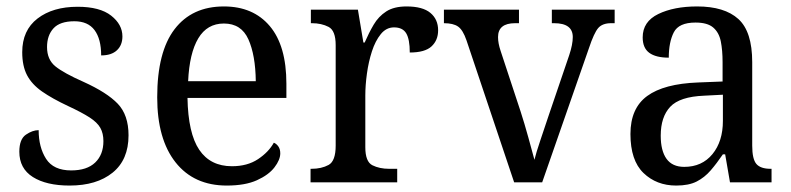

<svg xmlns="http://www.w3.org/2000/svg" viewBox="-20 -566 2454 596"><path d="M196 10Q124 10 82 -16.5Q40 -43 40 -95Q40 -134 60.5 -148Q81 -162 100 -162Q100 -109 123 -73Q146 -37 201 -37Q250 -37 275.5 -61.5Q301 -86 301 -128Q301 -152 291.5 -169Q282 -186 258 -201.5Q234 -217 191 -237Q142 -260 110.5 -282Q79 -304 64 -332.5Q49 -361 49 -404Q49 -472 96.5 -508.5Q144 -545 221 -545Q290 -545 325 -517.5Q360 -490 360 -453Q360 -426 343 -410Q326 -394 294 -394Q294 -445 273.5 -472.5Q253 -500 211 -500Q166 -500 146 -478Q126 -456 126 -420Q126 -381 152 -360Q178 -339 239 -312Q312 -279 345.5 -244Q379 -209 379 -146Q379 -70 329.5 -30Q280 10 196 10Z M684 10Q582 10 525 -62Q468 -134 468 -264Q468 -405 522 -475.5Q576 -546 675 -546Q766 -546 817.5 -485Q869 -424 869 -306V-262H562Q564 -152 598.5 -101Q633 -50 700 -50Q748 -50 781 -72Q814 -94 830 -123Q838 -120 844 -111.5Q850 -103 850 -90Q850 -70 832 -46.5Q814 -23 777.5 -6.5Q741 10 684 10ZM774 -314Q773 -395 751 -444Q729 -493 675 -493Q623 -493 595.5 -447Q568 -401 564 -314Z M944 0V-42H947Q978 -42 1000 -54Q1022 -66 1022 -114V-426Q1022 -471 1000 -482.5Q978 -494 948 -494H945V-536H1091L1108 -434H1112Q1125 -464 1140 -489.5Q1155 -515 1179 -530.5Q1203 -546 1242 -546Q1292 -546 1316 -526Q1340 -506 1340 -472Q1340 -441 1319.5 -422Q1299 -403 1252 -403Q1252 -444 1241 -462.5Q1230 -481 1203 -481Q1179 -481 1162 -460Q1145 -439 1134.5 -406.5Q1124 -374 1119 -337.5Q1114 -301 1114 -270V-109Q1114 -64 1136 -53Q1158 -42 1188 -42H1213V0Z M1428 -441Q1417 -473 1402 -483.5Q1387 -494 1358 -494V-536H1591V-494H1579Q1526 -494 1526 -451Q1526 -441 1528 -430.5Q1530 -420 1534 -408L1596 -220Q1608 -183 1620 -139.5Q1632 -96 1639 -70Q1644 -91 1657 -129.5Q1670 -168 1683 -207L1747 -395Q1758 -428 1758 -451Q1758 -494 1700 -494H1693V-536H1888V-494H1877Q1850 -494 1837 -479Q1824 -464 1808 -416L1663 0H1576Z M2079 10Q2018 10 1977.5 -29Q1937 -68 1937 -150Q1937 -230 1989 -268Q2041 -306 2147 -310L2223 -313V-373Q2223 -410 2217.5 -437.5Q2212 -465 2194 -480.5Q2176 -496 2139 -496Q2087 -496 2071.5 -465.5Q2056 -435 2056 -387Q2016 -387 1995.5 -402Q1975 -417 1975 -450Q1975 -499 2023.5 -522.5Q2072 -546 2144 -546Q2229 -546 2272 -507Q2315 -468 2315 -373V-114Q2315 -72 2328 -57Q2341 -42 2372 -42H2375V0H2246L2231 -87H2224Q2205 -59 2186 -37Q2167 -15 2142.5 -2.5Q2118 10 2079 10ZM2104 -48Q2159 -48 2191.5 -87.5Q2224 -127 2224 -191V-272L2166 -269Q2090 -266 2060.5 -234.5Q2031 -203 2031 -145Q2031 -98 2049 -73Q2067 -48 2104 -48Z"/></svg>

Font: Noto Serif Hebrew SemiCondensed
Style: Regular
Weight: 400
Width: 4
Designer: Monotype Design Team
Foundry: Monotype Imaging Inc.
Version: Version 2.004; ttfautohint (v1.8.4.7-5d5b)